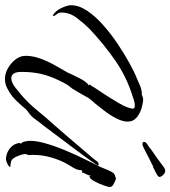

<svg xmlns="http://www.w3.org/2000/svg" viewBox="2 -678 672 757"><g transform="rotate(90 337.5 -299.0)"><path d="M270 17Q249 17 229 6Q209 -5 195 -22Q181 -39 179 -57Q177 -86 187.5 -117Q198 -148 214.5 -177.5Q231 -207 245 -231Q248 -238 254 -251Q260 -264 267 -277Q273 -289 280.5 -299.5Q288 -310 295 -313L292 -316Q292 -318 294 -320Q296 -322 298 -325.5Q300 -329 302 -333Q316 -354 329.5 -374.5Q343 -395 356 -417Q366 -433 373.5 -447.5Q381 -462 384 -473Q387 -482 387 -487Q387 -495 375 -495Q366 -495 357 -492.5Q348 -490 340 -487Q262 -463 196.5 -417.5Q131 -372 72 -316Q52 -296 30 -267.5Q8 -239 8 -207Q8 -196 10.5 -193Q13 -190 17 -184Q19 -183 22 -174H20V-171Q1 -182 -10 -206Q-21 -230 -21 -243Q-21 -274 0.5 -306.5Q22 -339 57 -370Q92 -401 131.5 -427.5Q171 -454 208.5 -474.5Q246 -495 272 -505Q283 -510 294.5 -515Q306 -520 319 -522Q322 -523 325.5 -522.5Q329 -522 333 -523Q334 -524 341 -526L349 -528Q363 -528 384 -522Q405 -516 421.5 -502.5Q438 -489 438 -467Q438 -447 425.5 -422.5Q413 -398 396 -376Q379 -354 367 -339Q361 -332 355 -325.5Q349 -319 344 -311Q337 -298 329 -284Q321 -270 313 -257Q309 -249 302.5 -241.5Q296 -234 291 -226Q287 -219 283.5 -212Q280 -205 276 -197Q258 -160 250 -125.5Q242 -91 242 -49Q242 -26 249 -17Q256 -8 266 -8Q283 -8 302.5 -23Q322 -38 331 -46Q365 -75 393.5 -110Q422 -145 452 -178Q478 -208 504 -238Q530 -268 555 -298Q566 -311 576.5 -323Q587 -335 596 -348Q600 -352 606.5 -352.5Q613 -353 609 -346Q605 -339 589 -316.5Q573 -294 550.5 -264Q528 -234 505 -203.5Q482 -173 464.5 -149.5Q447 -126 440 -118Q433 -109 426 -99Q419 -89 410 -82L394 -70Q389 -66 385 -60.5Q381 -55 376 -50Q367 -40 357.5 -30Q348 -20 337 -11Q324 -1 306.5 8Q289 17 270 17ZM587 13Q563 13 543.5 -2.5Q524 -18 522 -43L526 -45Q519 -51 517 -59Q515 -67 514 -74Q512 -100 522.5 -138.5Q533 -177 550.5 -219Q568 -261 586.5 -298.5Q605 -336 617 -360Q620 -366 624.5 -378Q629 -390 635 -401.5Q641 -413 646 -415L663 -421Q672 -418 683.5 -412Q695 -406 696 -397Q696 -391 689.5 -372.5Q683 -354 674 -337Q665 -320 658 -318L654 -315Q653 -320 651 -321Q650 -313 647 -307Q644 -301 641 -295Q640 -293 639.5 -291.5Q639 -290 639 -286Q633 -288 632 -288L630 -286Q630 -269 618.5 -250.5Q607 -232 599 -217Q583 -184 575 -148Q567 -112 570 -74Q567 -71 566.5 -67.5Q566 -64 566 -59Q567 -50 574 -33Q581 -16 589 -10Q598 -5 611 -5L613 -4H618Q614 3 603 8Q592 13 587 13ZM526 -525Q518 -525 518 -532Q518 -539 530 -546Q534 -548 538.5 -551.5Q543 -555 549 -560Q564 -570 583.5 -584Q603 -598 613 -606Q624 -615 632 -615Q640 -615 648 -607Q656 -599 656 -592Q656 -588 649 -583.5Q642 -579 623 -570L617 -567Q611 -567 607 -563Q606 -563 592 -556Q578 -549 567 -543Q555 -537 543.5 -531Q532 -525 526 -525Z"/></g></svg>

Font: Qwitcher Grypen
Style: Bold
Weight: 700
Designer: Robert E. Leuschke
Foundry: Robert E. Leuschke
Version: Version 1.100; ttfautohint (v1.8.3)